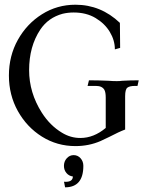

<svg xmlns="http://www.w3.org/2000/svg" viewBox="-20 -612 619 821"><path d="M302.7 12.7Q224.1 12.7 159.4 -27.8Q94.7 -68.4 56.4 -137Q18.1 -205.6 18.1 -289.1Q18.1 -373 56.4 -441.7Q94.7 -510.3 159.4 -551Q224.1 -591.8 302.7 -591.8Q411.1 -591.8 492.7 -514.2L493.7 -407.2L471.2 -400.9Q471.2 -439.5 449.7 -475.3Q428.2 -511.2 388.7 -534.9Q349.1 -558.6 294.9 -558.6Q271 -558.6 248 -553.2Q186.5 -536.6 152.3 -485.4Q104.5 -413.6 104.5 -312Q104.5 -215.8 158.7 -130.4Q193.8 -75.2 245.1 -44.4Q281.7 -22 323.7 -22Q380.9 -22 432.1 -64.9V-194.8Q432.1 -217.3 426.3 -228Q416.5 -244.6 390.6 -244.6H354.5L360.4 -268.6Q399.9 -268.6 444.8 -266.6Q461.4 -265.1 479.5 -265.1Q492.2 -265.1 502.9 -266.6Q536.1 -268.6 573.2 -268.6L567.9 -244.6H556.6Q534.7 -244.6 524.9 -237.3Q515.1 -230 515.1 -200.7V-58.1Q489.7 -48.8 446.8 -26.4Q423.3 -14.6 409.7 -8.8Q359.9 12.7 302.7 12.7ZM258.3 189 256.8 181.2Q255.9 174.3 254.9 170.9Q253.9 167.5 253.9 166.7Q253.9 166 253.9 165.8Q253.9 165.5 253.4 165L260.3 165.5Q291.5 165.5 291.5 142.6Q274.9 140.6 264.2 127.9Q253.4 115.2 253.4 97.2Q253.4 78.1 265.6 64.7Q277.8 51.3 294.9 51.3Q312.5 51.3 324.5 64.7Q336.4 78.1 336.4 97.2Q336.4 189 258.3 189Z"/></svg>

Font: Quaaykop
Style: Regular
Weight: 400
Designer: Tup Wanders
Foundry: Free font, DO NOT SELL
Version: Version 1.00;July 31, 2023;FontCreator 11.5.0.2430 64-bit